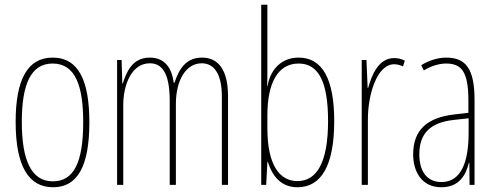

<svg xmlns="http://www.w3.org/2000/svg" viewBox="-20 -780 2091 810"><path d="M357 -264C357 -433 315 -537 202 -537C96 -537 46 -444 46 -266C46 -80 100 10 204 10C306 10 357 -77 357 -264ZM72 -266C72 -424 110 -512 202 -512C298 -512 331 -418 331 -265C331 -94 291 -15 203 -15C113 -15 72 -102 72 -266Z M832 -537C766 -537 736 -491 716 -431H713C706 -486 680 -537 612 -537C537 -537 513 -474 498 -428H496L493 -527H474V0H500V-337C500 -422 535 -513 612 -513C659 -513 696 -479 696 -355V0H722V-341C722 -444 766 -513 831 -513C879 -513 916 -475 916 -372V0H942V-374C942 -487 900 -537 832 -537Z M1108 -481V-760H1082V0H1103L1108 -97H1110C1130 -34 1168 10 1235 10C1336 10 1390 -83 1390 -269C1390 -445 1341 -537 1240 -537C1169 -537 1121 -489 1109 -418H1107C1108 -435 1108 -459 1108 -481ZM1240 -512C1327 -512 1364 -429 1364 -269C1364 -96 1317 -16 1235 -16C1160 -16 1108 -83 1108 -239V-294C1108 -426 1150 -512 1240 -512Z M1643 -535C1576 -535 1548 -462 1533 -409H1531L1526 -527H1506V0H1532V-277C1532 -380 1570 -509 1643 -509C1657 -509 1672 -504 1680 -500L1688 -524C1674 -532 1656 -535 1643 -535Z M1862 -537C1828 -537 1789 -525 1757 -505L1768 -483C1805 -505 1838 -512 1862 -512C1929 -512 1956 -475 1956 -355V-304L1895 -297C1785 -284 1723 -234 1723 -129C1723 -57 1758 10 1842 10C1918 10 1946 -43 1958 -93H1960L1961 0H1982V-358C1982 -489 1946 -537 1862 -537ZM1894 -274 1957 -281V-220C1957 -97 1926 -12 1842 -12C1784 -12 1749 -54 1749 -129C1749 -217 1795 -263 1894 -274Z"/></svg>

Font: Noto Sans Kannada ExtraCondensed Thin
Style: Regular
Weight: 100
Width: 2
Designer: Jelle Bosma - Monotype Design Team
Foundry: Monotype Imaging Inc.
Version: Version 2.005